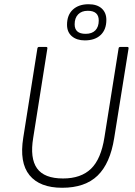

<svg xmlns="http://www.w3.org/2000/svg" viewBox="-20 -877 638 908"><path d="M274 11Q168 11 119.5 -48.5Q71 -108 90 -226L157 -649Q159 -655 164 -655H198Q205 -655 204 -648L137 -225Q121 -129 155 -81Q189 -33 278 -33Q363 -33 410.5 -79Q458 -125 474 -228L541 -649Q542 -655 549 -655H582Q589 -655 588 -648L520 -224Q501 -104 441.5 -46.5Q382 11 274 11ZM381 -686Q343 -686 320 -705.5Q297 -725 297 -760Q297 -806 324.5 -831.5Q352 -857 399 -857Q439 -857 461 -837Q483 -817 483 -783Q483 -737 456 -711.5Q429 -686 381 -686ZM385 -717Q415 -717 431 -733.5Q447 -750 447 -780Q447 -826 395 -826Q366 -826 349.5 -809Q333 -792 333 -762Q333 -717 385 -717Z"/></svg>

Font: Sofia Sans Semi Condensed Light
Style: Italic
Weight: 300
Italic angle: -9°
Version: Version 4.100